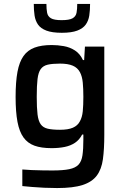

<svg xmlns="http://www.w3.org/2000/svg" viewBox="-20 -746 627 972"><path d="M269 206Q237 206 204 204.5Q171 203 142 200.5Q113 198 93 196V112Q114 114 141 115Q168 116 195 116.5Q222 117 245 117Q299 117 330.5 110.5Q362 104 377.5 87.5Q393 71 397.5 40Q402 9 402 -40V-65H396Q382 -38 359.5 -23Q337 -8 307 -2Q277 4 241 4Q189 4 154.5 -8.5Q120 -21 99 -50Q78 -79 68.5 -129Q59 -179 59 -255Q59 -332 68.5 -382.5Q78 -433 99 -462.5Q120 -492 155 -505Q190 -518 242 -518Q272 -518 303 -512.5Q334 -507 359.5 -490.5Q385 -474 400 -442H406L410 -510H508V-63Q508 9 501 60Q494 111 470 143Q446 175 398.5 190.5Q351 206 269 206ZM284 -89Q325 -89 349 -99.5Q373 -110 384 -131Q396 -152 399 -182.5Q402 -213 402 -256Q402 -297 399 -328Q396 -359 385 -380Q373 -403 348.5 -413.5Q324 -424 284 -424Q245 -424 221.5 -418.5Q198 -413 186 -396Q174 -379 170 -346Q166 -313 166 -256Q166 -200 170 -167Q174 -134 186 -117Q198 -100 221.5 -94.5Q245 -89 284 -89ZM293 -580Q244 -580 215 -591Q186 -602 172.5 -621.5Q159 -641 155 -667.5Q151 -694 151 -726H215Q215 -700 218.5 -681.5Q222 -663 238 -653.5Q254 -644 292 -644Q331 -644 347.5 -653.5Q364 -663 367.5 -681.5Q371 -700 371 -726H436Q436 -694 432 -667.5Q428 -641 414 -621.5Q400 -602 371 -591Q342 -580 293 -580Z"/></svg>

Font: Saira Thin Medium
Style: Regular
Weight: 500
Version: Version 1.101